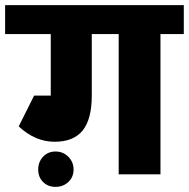

<svg xmlns="http://www.w3.org/2000/svg" viewBox="-45 -680 737 749"><path d="M-25 -547V-660H368V-547ZM153 -306V-630H313V-306ZM168 -127V-267Q191 -267 203.5 -275.5Q216 -284 216 -307H313Q313 -215 277.5 -171Q242 -127 168 -127ZM28 -187 88 -297Q137 -267 168 -267V-127Q92 -127 28 -187ZM28 -187 88 -307H240V-187ZM418 0V-645H581V0ZM328 -547V-660H672V-547ZM172 49Q142 49 123 30Q104 11 104 -19Q104 -48 123 -68.5Q142 -89 172 -89Q201 -89 221.5 -68.5Q242 -48 242 -19Q242 11 221.5 30Q201 49 172 49Z"/></svg>

Font: Akshar Light
Style: Bold
Weight: 700
Version: Version 1.100